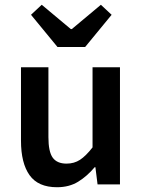

<svg xmlns="http://www.w3.org/2000/svg" viewBox="-20 -773 596 805"><path d="M219 12Q140 12 104 -38.5Q68 -89 68 -183V-491H183V-198Q183 -137 201 -112Q219 -87 259 -87Q291 -87 315.5 -103Q340 -119 368 -155V-491H483V0H389L380 -72H377Q345 -34 307.5 -11Q270 12 219 12ZM221 -576 110 -711 155 -753 277 -651H281L403 -753L448 -711L337 -576Z"/></svg>

Font: TT Toshiba Sans Medium
Style: Regular
Weight: 500
Designer: Paul D. Hunt
Foundry: Toshiba Corporation
Version: Version 2.020;PS 2.000;hotconv 1.0.86;makeotf.lib2.5.63406